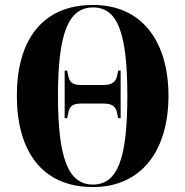

<svg xmlns="http://www.w3.org/2000/svg" viewBox="-20 -745 748 775"><path d="M355 10C551 10 660 -137 660 -358C660 -580 551 -725 356 -725C148 -725 48 -580 48 -359C48 -137 148 10 355 10ZM355 0C256 0 214 -105 214 -358C214 -611 256 -715 356 -715C455 -715 494 -611 494 -358C494 -105 455 0 355 0ZM241 -268H251L255 -287C260 -310 266 -327 307 -327H399C439 -327 449 -309 453 -287L457 -268H467V-460H457L453 -441C449 -419 438 -402 397 -402H307C267 -402 260 -418 255 -441L251 -460H241Z"/></svg>

Font: Noto Serif Display Condensed ExtraBold
Style: Regular
Weight: 800
Width: 3
Designer: Monotype Design Team
Foundry: Monotype Imaging Inc.
Version: Version 2.009